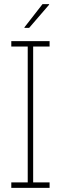

<svg xmlns="http://www.w3.org/2000/svg" viewBox="-20 -910 295 930"><path d="M34.7 0V-26.4H114.3V-684.6H34.7V-710.9H220.2V-684.6H140.6V-26.4H220.2V0ZM98.1 -777.3 186 -890.1H217.3L218.3 -887.7L121.1 -774.9H99.1Z"/></svg>

Font: Roboto Slab LO Thin
Style: Regular
Weight: 250
Designer: Google
Version: Version 2.00;September 28, 2018;FontCreator 11.5.0.2427 64-b